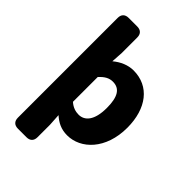

<svg xmlns="http://www.w3.org/2000/svg" viewBox="-288 -873 1233 1233"><g transform="rotate(45 329.0 -256.0)"><path d="M72 -709V197C72 229 90 247 122 247H200C232 247 250 229 250 197V84L245 1C282 34 321 54 376 54C498 54 615 -58 615 -254C615 -429 526 -543 383 -543C333 -543 284 -521 245 -488L250 -568V-709C250 -741 232 -759 200 -759H122C90 -759 72 -741 72 -709ZM250 -125V-350C280 -383 307 -398 340 -398C403 -398 432 -351 432 -251C432 -137 388 -92 334 -92C307 -92 278 -100 250 -125Z"/></g></svg>

Font: コーポレート・ロゴ（ラウンド）ver3 Bold
Style: Regular
Weight: 700
Designer: [KANA_main] LOGOTYPE.JP [Source Han Sans] Ryoko NISHIZUKA 西塚涼子 (kana, bopomofo & ideographs); Paul D. Hunt (Latin, Greek
Version: Version 12.001;FEAKit 1.0